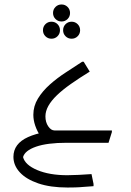

<svg xmlns="http://www.w3.org/2000/svg" viewBox="-20 -638 587 858"><path d="M162 -27Q129 -78 129 -125Q129 -164 149.5 -197.5Q170 -231 202.5 -260Q235 -289 273.5 -314Q312 -339 347 -362H354L381 -318Q334 -289 297 -263Q260 -237 234.5 -212.5Q209 -188 196 -164.5Q183 -141 183 -118Q183 -92 195.5 -73.5Q208 -55 224 -55ZM180 0V-55H480V-48L465 0ZM282 200Q205 200 151 181.5Q97 163 68.5 132Q40 101 40 63Q40 4 105.5 -25.5Q171 -55 279 -55V0Q191 0 141 17.5Q91 35 83 64Q92 99 146.5 122Q201 145 281 145Q302 145 331.5 143.5Q361 142 389 140L398 184V194Q378 195 356.5 197Q335 199 316 199.5Q297 200 282 200ZM210 -465Q194 -465 183 -476Q172 -487 172 -503Q172 -519 183 -530Q194 -541 210 -541Q226 -541 237 -530Q248 -519 248 -503Q248 -487 237 -476Q226 -465 210 -465ZM300 -465Q284 -465 273 -476Q262 -487 262 -503Q262 -519 273 -530Q284 -541 300 -541Q316 -541 327 -530Q338 -519 338 -503Q338 -487 327 -476Q316 -465 300 -465ZM255 -542Q239 -542 228 -553Q217 -564 217 -580Q217 -596 228 -607Q239 -618 255 -618Q271 -618 282 -607Q293 -596 293 -580Q293 -564 282 -553Q271 -542 255 -542Z"/></svg>

Font: Fustat Light
Style: Regular
Weight: 300
Designer: Mohamed Gaber, Khaled Hosny, Laura Garcia Mut
Foundry: Kief Type Foundry, Alif Type Foundry, Hard Type Foundry
Version: Version 1.007